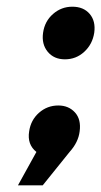

<svg xmlns="http://www.w3.org/2000/svg" viewBox="-20 -467 305 579"><path d="M34.2 91.8 89.8 -8.8Q61.5 -31.2 67.9 -70.8Q72.8 -105 97.7 -127Q122.6 -148.9 155.8 -148.9Q187 -148.9 206.1 -127.9Q225.1 -106.9 220.2 -70.8Q216.3 -38.1 189.9 -8.8L108.9 91.8ZM109.9 -368.2Q114.7 -402.8 139.9 -424.8Q165 -446.8 198.2 -446.8Q231.9 -446.8 250.5 -425Q269 -403.3 264.2 -368.2Q258.8 -333.5 234.1 -310.8Q209.5 -288.1 175.8 -288.1Q142.6 -288.1 123.8 -311Q105 -334 109.9 -368.2Z"/></svg>

Font: Trueno SemiBold
Style: Italic
Weight: 600
Designer: Julieta Ulanovsky
Foundry: Julieta Ulanovsky
Version: Version 3.001b | FøM Fix